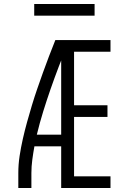

<svg xmlns="http://www.w3.org/2000/svg" viewBox="-20 -934 640 954"><path d="M71 0V-74Q71 -117 77.5 -159.5Q84 -202 93.5 -244Q103 -286 114.5 -327.5Q126 -369 138.5 -410.5Q151 -452 165 -492.5Q179 -533 193.5 -573.5Q208 -614 223.5 -654.5Q239 -695 255 -735H284V-725L315 -713Q293 -658 272 -603Q251 -548 231.5 -492Q212 -436 194.5 -379.5Q177 -323 163 -265H284V-207H151Q145 -174 140.5 -140.5Q136 -107 136 -74V0ZM284 0V-735H529V-677H348V-411H514V-353H348V-58H529V0ZM150 -856V-914H450V-856Z"/></svg>

Font: Iosevka Curly Light Extended
Style: Regular
Weight: 300
Width: 7
Monospace: yes
Designer: Belleve Invis
Foundry: Belleve Invis
Version: Version 11.1.0; ttfautohint (v1.8.3)